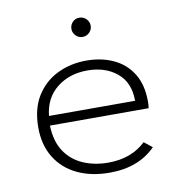

<svg xmlns="http://www.w3.org/2000/svg" viewBox="-75 -714 751 795"><g transform="rotate(-10 300.0 -317.0)"><path d="M324 10Q246 10 187.5 -18Q129 -46 96.5 -99Q64 -152 64 -225Q64 -303 96.5 -356Q129 -409 184.5 -436.5Q240 -464 308 -464Q370 -464 420.5 -441Q471 -418 500.5 -371Q530 -324 530 -253Q530 -245 529.5 -239Q529 -233 528 -225H113Q115 -159 143 -116.5Q171 -74 218.5 -53Q266 -32 325 -32Q375 -32 414.5 -47Q454 -62 483 -90L517 -63Q482 -27 433.5 -8.5Q385 10 324 10ZM116 -265H478Q478 -342 429 -382.5Q380 -423 305 -423Q229 -423 176.5 -381.5Q124 -340 116 -265ZM310 -563Q294 -563 282 -575Q270 -587 270 -603Q270 -620 281.5 -632Q293 -644 310 -644Q327 -644 339 -632Q351 -620 351 -603Q351 -587 339 -575Q327 -563 310 -563Z"/></g></svg>

Font: Inconsolata Expanded Light
Style: Regular
Weight: 300
Width: 7
Monospace: yes
Designer: Raph Levien, Cyreal, Brenton Simpson
Foundry: Raph Levien, Cyreal, Google
Version: Version 3.001; ttfautohint (v1.8.2.53-6de2)